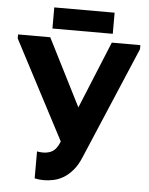

<svg xmlns="http://www.w3.org/2000/svg" viewBox="-58 -896 736 951"><g transform="rotate(5 310.0 -420.5)"><path d="M195 8Q173 8 150 3V-131Q156 -130 163 -129Q170 -128 179 -128Q208 -128 228 -140.5Q248 -153 263 -190L6 -680V-700H166L335 -366L472 -700H614V-680L379 -126Q362 -84 340 -58Q318 -32 294 -17.5Q270 -3 244.5 2.5Q219 8 195 8ZM473 -744H173V-849H473Z"/></g></svg>

Font: Tilda Sans Extra Bold
Style: Regular
Weight: 800
Designer: ParaType Ltd
Foundry: ParaType Ltd
Version: Version 1.009